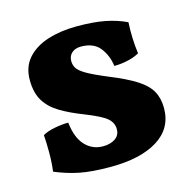

<svg xmlns="http://www.w3.org/2000/svg" viewBox="-78 -545 632 632"><g transform="rotate(-15 238.0 -229.0)"><path d="M404 -436Q401 -381 408 -329Q393 -320 369.5 -314.5Q346 -309 322 -309Q317 -346 296 -372.5Q275 -399 232 -399Q212 -399 200.5 -388.5Q189 -378 189 -361Q189 -348 195.5 -337Q202 -326 224 -313Q246 -300 294 -280Q351 -257 384 -236Q417 -215 430.5 -190.5Q444 -166 444 -133Q444 -64 385.5 -27.5Q327 9 224 9Q160 9 118.5 0.5Q77 -8 37 -25Q41 -54 41 -89.5Q41 -125 39 -149Q54 -158 79.5 -163Q105 -168 127 -168Q133 -115 157.5 -89Q182 -63 218 -63Q243 -63 259.5 -74Q276 -85 276 -106Q276 -128 258 -143.5Q240 -159 184 -181Q140 -198 108 -217Q76 -236 58.5 -264Q41 -292 41 -336Q41 -381 67 -410Q93 -439 137 -453Q181 -467 236 -467Q292 -467 331 -459.5Q370 -452 404 -436Z"/></g></svg>

Font: Vollkorn ExtraBold
Style: Regular
Weight: 800
Designer: Friedrich Althausen
Foundry: Friedrich Althausen
Version: Version 5.000; ttfautohint (v1.8.3)